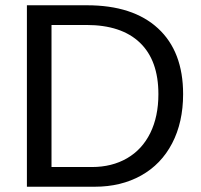

<svg xmlns="http://www.w3.org/2000/svg" viewBox="-20 -708 762 728"><path d="M674.3 -351.1Q674.3 -244.6 632.8 -164.8Q591.3 -85 515.1 -42.5Q439 0 339.4 0H82V-688H309.6Q484.4 -688 579.3 -600.3Q674.3 -512.7 674.3 -351.1ZM580.6 -351.1Q580.6 -479 510.5 -546.1Q440.4 -613.3 307.6 -613.3H175.3V-74.7H328.6Q404.3 -74.7 461.7 -107.9Q519 -141.1 549.8 -203.6Q580.6 -266.1 580.6 -351.1Z"/></svg>

Font: TypoPRO Liberation Sans
Style: Regular
Weight: 400
Designer: Steve Matteson
Foundry: Ascender Corporation
Version: Version 2.00.1